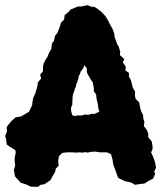

<svg xmlns="http://www.w3.org/2000/svg" viewBox="-25 -707 638 746"><path d="M122 19 94 18 75 9 55 3 44 -10 33 -22 29 -47 34 -64 32 -82V-93L36 -114L35 -123L23 -131L10 -139L1 -146L-1 -165L-5 -179L2 -195L1 -213L7 -222L22 -239L36 -251L58 -255L66 -260L88 -273L100 -299L101 -311L104 -326L112 -344L117 -361L121 -375L122 -387L135 -402L131 -417L142 -430V-448L145 -461L152 -475L160 -487L165 -501L174 -516L177 -539L184 -547L189 -568L198 -579L207 -602L212 -619L224 -631L226 -648L244 -663L247 -669L266 -677L279 -682H292L315 -687L330 -681L343 -680L356 -671L368 -662L385 -644L395 -627L402 -613L413 -593L419 -576L420 -565L425 -550L430 -536L437 -524L442 -506L441 -493L458 -477L452 -465L464 -447L462 -433L476 -424V-410L484 -395L486 -386L491 -366L500 -351L499 -336L502 -323L516 -309L520 -286L525 -271L531 -260L532 -245L536 -233L534 -217L545 -203L551 -188V-174L564 -158L567 -145L568 -128L562 -115L570 -98L578 -75L581 -55L574 -40L578 -32L570 -13L552 -4L537 6L512 9L500 11L484 2L460 -3L434 -16L426 -38L422 -50L415 -67L412 -88L406 -108L391 -115H379H364L352 -117L344 -118L328 -117L316 -114L306 -116L297 -114L281 -115L272 -114L258 -115H249H234L217 -113L204 -100L201 -82L203 -63L192 -52L189 -39L178 -20L171 -7L147 9L133 11ZM268 -256 277 -259 287 -258 296 -259 304 -262 319 -261 332 -265 341 -264 350 -268 361 -273 357 -286 356 -296 355 -304 352 -315 350 -324 349 -337 346 -344 339 -353 340 -359 339 -369 337 -376 336 -386 332 -392 325 -402 323 -407 317 -416 313 -425 312 -433 313 -440 303 -454 299 -443 294 -436 288 -428 286 -420 280 -410V-403L276 -391L271 -379L270 -370L266 -363L264 -354L260 -344L257 -333V-322L256 -311V-300L251 -289V-280L253 -269L256 -259Z"/></svg>

Font: Winky Rough
Style: Bold
Weight: 700
Designer: Simon Atzbach
Foundry: typofactur
Version: Version 1.206; ttfautohint (v1.8.4.7-5d5b)